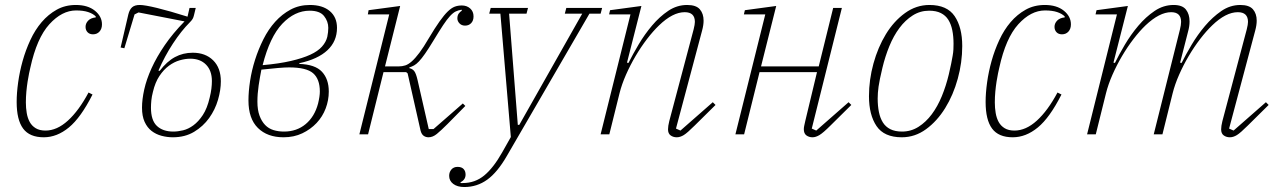

<svg xmlns="http://www.w3.org/2000/svg" viewBox="-20 -540 5148 772"><path d="M156 12Q99 12 73 -23Q47 -58 47 -130Q47 -166 53 -209Q59 -252 71 -295Q83 -338 102 -379Q121 -420 147.5 -451Q174 -482 208 -501Q242 -520 285 -520Q333 -520 361.5 -497Q390 -474 390 -442Q390 -424 380 -413Q370 -402 354 -402Q340 -402 332 -410.5Q324 -419 324 -432Q324 -446 334.5 -457Q345 -468 365 -470V-474Q354 -485 334.5 -491.5Q315 -498 286 -498Q229 -498 178.5 -442.5Q128 -387 102 -268Q100 -260 97 -245.5Q94 -231 91 -212Q88 -193 86 -171.5Q84 -150 84 -128Q84 -106 87.5 -85.5Q91 -65 99.5 -49.5Q108 -34 123.5 -24.5Q139 -15 163 -15Q209 -15 253 -55Q297 -95 336 -168L352 -160Q305 -67 257 -27.5Q209 12 156 12Z M675 12Q652 12 629.5 6Q607 0 589.5 -13.5Q572 -27 561.5 -50Q551 -73 551 -107Q551 -140 560 -180.5Q569 -221 589.5 -266Q610 -311 642.5 -358.5Q675 -406 722 -454L537 -490L521 -482L480 -346L465 -349L496 -482Q501 -502 511.5 -511Q522 -520 542 -520Q562 -520 611.5 -508Q661 -496 734 -473L742 -508H767L760 -479Q758 -470 754.5 -464Q751 -458 743 -450Q709 -416 675.5 -365Q642 -314 617 -256L622 -255Q651 -293 683.5 -310.5Q716 -328 755 -328Q806 -328 837 -297.5Q868 -267 868 -213Q868 -178 856.5 -138.5Q845 -99 821 -65.5Q797 -32 760.5 -10Q724 12 675 12ZM677 -11Q695 -11 716 -16Q737 -21 757.5 -36Q778 -51 795.5 -77.5Q813 -104 823 -147Q828 -167 830 -183.5Q832 -200 832 -214Q832 -256 808.5 -280Q785 -304 745 -304Q725 -304 702.5 -297.5Q680 -291 659 -275.5Q638 -260 621 -234.5Q604 -209 595 -171Q590 -152 588.5 -136Q587 -120 587 -107Q587 -56 611 -33.5Q635 -11 677 -11Z M1120 12Q1055 12 1017 -25.5Q979 -63 979 -136Q979 -172 985.5 -214.5Q992 -257 1005.5 -299.5Q1019 -342 1039 -382Q1059 -422 1086.5 -452.5Q1114 -483 1148.5 -501.5Q1183 -520 1226 -520Q1277 -520 1306 -495.5Q1335 -471 1335 -428Q1335 -374 1296.5 -338Q1258 -302 1184 -286L1183 -283Q1247 -281 1274.5 -251.5Q1302 -222 1302 -172Q1302 -137 1289.5 -104Q1277 -71 1253 -45.5Q1229 -20 1195.5 -4Q1162 12 1120 12ZM1122 -11Q1173 -11 1209 -41Q1245 -71 1259 -124Q1266 -153 1266 -172Q1266 -222 1239 -245.5Q1212 -269 1142 -269Q1112 -269 1031 -260Q1025 -230 1020 -196.5Q1015 -163 1015 -131Q1015 -98 1023.5 -75Q1032 -52 1046 -37.5Q1060 -23 1079.5 -17Q1099 -11 1122 -11ZM1225 -497Q1165 -497 1115 -444.5Q1065 -392 1036 -278Q1103 -284 1150 -295Q1197 -306 1227.5 -320Q1258 -334 1274.5 -352.5Q1291 -371 1296 -392Q1300 -411 1300 -428Q1300 -454 1283 -475.5Q1266 -497 1225 -497Z M1703 12Q1692 12 1683.5 6Q1675 0 1671 -15L1619 -245L1613 -250H1522L1460 0H1425L1545 -482H1459L1462 -499L1589 -516L1528 -273H1583Q1597 -273 1609.5 -277Q1622 -281 1636 -293.5Q1650 -306 1666.5 -328Q1683 -350 1704 -386Q1729 -428 1747.5 -454Q1766 -480 1780.5 -494Q1795 -508 1808 -513Q1821 -518 1837 -518Q1857 -518 1870.5 -506Q1884 -494 1884 -474Q1884 -457 1874.5 -447Q1865 -437 1850 -437Q1836 -437 1827.5 -446Q1819 -455 1819 -466Q1819 -478 1824.5 -485.5Q1830 -493 1837 -497L1836 -501Q1823 -499 1812.5 -494Q1802 -489 1789.5 -475.5Q1777 -462 1761.5 -438.5Q1746 -415 1723 -377Q1703 -344 1689 -324Q1675 -304 1664.5 -293Q1654 -282 1645 -277Q1636 -272 1626 -269V-266Q1639 -263 1646 -253.5Q1653 -244 1659 -218L1704 -21H1723L1841 -124L1851 -114L1779 -41Q1753 -15 1736.5 -1.5Q1720 12 1703 12Z M1847 212Q1819 212 1802.5 199.5Q1786 187 1786 167Q1786 152 1795 141.5Q1804 131 1820 131Q1836 131 1844 139.5Q1852 148 1852 162Q1852 183 1831 193L1833 196H1841Q1890 196 1927 165.5Q1964 135 1999 73L2034 11L1992 -485H1947L1953 -508H2103L2097 -485H2027L2062 -38H2068L2321 -485H2251L2257 -508H2401L2395 -485H2350L2018 87Q1980 153 1939 182.5Q1898 212 1847 212Z M2701 12Q2687 12 2676.5 4.5Q2666 -3 2666 -20Q2666 -33 2671 -53L2769 -422Q2774 -442 2774 -452Q2774 -491 2733 -491Q2685 -491 2630 -438Q2606 -415 2581.5 -383Q2557 -351 2535.5 -314.5Q2514 -278 2497 -239.5Q2480 -201 2471 -165L2430 0H2395L2515 -482H2429L2433 -499L2559 -516L2501 -288L2507 -287Q2524 -321 2548 -361.5Q2572 -402 2602 -437.5Q2632 -473 2667 -496.5Q2702 -520 2743 -520Q2779 -520 2794 -502.5Q2809 -485 2809 -457Q2809 -439 2803 -417L2698 -23L2716 -15L2846 -129L2857 -118L2773 -35Q2744 -6 2729.5 3Q2715 12 2701 12Z M3247 12Q3233 12 3222.5 4.5Q3212 -3 3212 -21Q3212 -27 3214 -36Q3216 -45 3218 -54L3265 -250H3034L2972 0H2937L3057 -482H2971L2975 -499L3101 -516L3040 -273H3272L3330 -508H3365L3244 -23L3262 -15L3392 -129L3403 -118L3319 -35Q3290 -6 3275 3Q3260 12 3247 12Z M3607 -11Q3643 -11 3673 -30Q3703 -49 3726.5 -80.5Q3750 -112 3767 -153.5Q3784 -195 3795 -241Q3801 -266 3804.5 -284Q3808 -302 3810.5 -316Q3813 -330 3813.5 -341.5Q3814 -353 3814 -364Q3814 -394 3809 -418.5Q3804 -443 3793 -460.5Q3782 -478 3763 -487.5Q3744 -497 3716 -497Q3680 -497 3650 -478Q3620 -459 3596.5 -427.5Q3573 -396 3556 -354.5Q3539 -313 3528 -267Q3516 -217 3512.5 -191.5Q3509 -166 3509 -144Q3509 -114 3514 -89.5Q3519 -65 3530 -47.5Q3541 -30 3560 -20.5Q3579 -11 3607 -11ZM3606 12Q3535 12 3504.5 -33Q3474 -78 3474 -153Q3474 -219 3492 -284.5Q3510 -350 3542 -402.5Q3574 -455 3619 -487.5Q3664 -520 3717 -520Q3788 -520 3818.5 -475Q3849 -430 3849 -355Q3849 -289 3831 -223.5Q3813 -158 3780.5 -105.5Q3748 -53 3703.5 -20.5Q3659 12 3606 12Z M4052 12Q3995 12 3969 -23Q3943 -58 3943 -130Q3943 -166 3949 -209Q3955 -252 3967 -295Q3979 -338 3998 -379Q4017 -420 4043.5 -451Q4070 -482 4104 -501Q4138 -520 4181 -520Q4229 -520 4257.5 -497Q4286 -474 4286 -442Q4286 -424 4276 -413Q4266 -402 4250 -402Q4236 -402 4228 -410.5Q4220 -419 4220 -432Q4220 -446 4230.5 -457Q4241 -468 4261 -470V-474Q4250 -485 4230.5 -491.5Q4211 -498 4182 -498Q4125 -498 4074.5 -442.5Q4024 -387 3998 -268Q3996 -260 3993 -245.5Q3990 -231 3987 -212Q3984 -193 3982 -171.5Q3980 -150 3980 -128Q3980 -106 3983.5 -85.5Q3987 -65 3995.5 -49.5Q4004 -34 4019.5 -24.5Q4035 -15 4059 -15Q4105 -15 4149 -55Q4193 -95 4232 -168L4248 -160Q4201 -67 4153 -27.5Q4105 12 4052 12Z M4925 12Q4911 12 4900.5 4.5Q4890 -3 4890 -20Q4890 -33 4895 -53L4993 -422Q4998 -442 4998 -452Q4998 -491 4957 -491Q4909 -491 4854 -438Q4830 -415 4805.5 -383Q4781 -351 4759.5 -314.5Q4738 -278 4721 -239.5Q4704 -201 4695 -165L4654 0H4619L4724 -420Q4729 -440 4729 -452Q4729 -491 4689 -491Q4642 -491 4586 -438Q4562 -415 4537.5 -383Q4513 -351 4491.5 -314.5Q4470 -278 4453 -239.5Q4436 -201 4427 -165L4386 0H4351L4471 -482H4385L4389 -499L4515 -516L4457 -288L4463 -287Q4479 -320 4503 -360.5Q4527 -401 4557 -436.5Q4587 -472 4622.5 -496Q4658 -520 4699 -520Q4734 -520 4748.5 -501.5Q4763 -483 4763 -454Q4763 -434 4757 -413L4725 -288L4731 -287Q4747 -319 4771 -359.5Q4795 -400 4825 -435.5Q4855 -471 4890.5 -495.5Q4926 -520 4967 -520Q5003 -520 5018 -502.5Q5033 -485 5033 -457Q5033 -439 5027 -417L4922 -23L4940 -15L5070 -129L5081 -118L4997 -35Q4968 -6 4953.5 3Q4939 12 4925 12Z"/></svg>

Font: IBM Plex Serif ExtraLight
Style: Italic
Weight: 200
Italic angle: -14°
Designer: Mike Abbink, Paul van der Laan, Pieter van Rosmalen
Foundry: Bold Monday
Version: Version 2.5